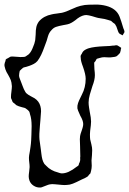

<svg xmlns="http://www.w3.org/2000/svg" viewBox="-46 -791 575 856"><path d="M475 -541Q472 -539 465.5 -537.5Q459 -536 454 -536Q449 -535 439 -535L419 -536Q409 -536 400 -533Q397 -532 393 -531Q389 -530 386 -529Q382 -525 380 -519Q375 -514 374 -512V-507L375 -482Q377 -466 377 -456Q377 -435 366 -407Q360 -389 354.5 -369.5Q349 -350 349 -334Q349 -324 351 -311.5Q353 -299 354 -293Q360 -265 360 -249Q360 -236 356 -208L355 -193Q355 -177 356 -170Q358 -161 361.5 -147Q365 -133 365 -121L364 -99Q362 -83 362 -76L363 -52Q363 -41 360 -29Q359 -27 358.5 -23.5Q358 -20 357 -18Q357 -18 352 -13Q350 -11 348 -8Q346 -5 343 -3Q339 0 331.5 3.5Q324 7 319 9Q311 13 294.5 21Q278 29 265 32Q251 34 242 34Q233 34 215 32Q211 32 198.5 30.5Q186 29 176 31Q170 32 160.5 36Q151 40 145 42Q143 43 140 44Q137 45 134 45Q118 46 104 37Q90 28 85 13Q82 4 82 -5Q82 -12 84 -26Q86 -40 86 -46Q86 -56 84.5 -66.5Q83 -77 83 -88Q83 -96 87 -116L90 -136Q92 -149 93 -166Q94 -183 94 -190L95 -228Q95 -261 88 -281Q86 -291 84 -294Q81 -299 68 -308Q65 -310 60 -311Q55 -312 52 -313Q36 -317 27 -322L18 -330Q17 -331 14.5 -332.5Q12 -334 10 -337L7 -345Q6 -348 4.5 -350.5Q3 -353 3 -356V-361Q3 -369 5 -383Q7 -399 7 -407Q7 -411 5 -423Q3 -434 -3 -445Q-9 -456 -10 -458Q-18 -470 -22 -482Q-27 -497 -26 -504Q-26 -507 -24.5 -511.5Q-23 -516 -22 -518Q-21 -520 -21 -522.5Q-21 -525 -20 -526Q-19 -528 -10 -532Q-2 -537 0 -538Q3 -539 11 -539Q20 -539 33 -537.5Q46 -536 54 -537Q62 -537 65 -538Q67 -538 75 -544Q83 -549 84 -551Q94 -561 102 -583Q108 -596 111 -612L113 -637Q113 -657 116 -670.5Q119 -684 128 -696Q149 -720 185 -727Q193 -729 206.5 -730.5Q220 -732 230 -734Q248 -738 273 -750Q299 -762 313 -765Q333 -770 350 -770Q355 -770 379.5 -770.5Q404 -771 427 -765Q450 -759 465 -747Q480 -735 487 -717Q494 -699 504 -665Q509 -655 509 -649Q509 -647 507.5 -645Q506 -643 505 -641Q504 -640 503 -637.5Q502 -635 501 -634Q500 -633 498.5 -634.5Q497 -636 496 -636Q494 -637 490 -639Q486 -641 485 -643Q482 -646 480 -652.5Q478 -659 477 -661Q474 -673 467 -683Q466 -685 458 -690L449 -698Q447 -699 436 -702Q421 -707 404 -709Q390 -711 384 -713Q378 -715 364 -719Q350 -723 339 -724Q321 -724 300 -709Q296 -706 290 -701Q284 -696 280 -694Q277 -692 272.5 -689.5Q268 -687 263 -685Q254 -682 247 -681Q240 -680 236 -679Q215 -675 203.5 -671Q192 -667 183 -656Q173 -646 168 -629.5Q163 -613 162 -609Q159 -602 152 -582Q145 -562 137.5 -546.5Q130 -531 121 -519Q114 -511 104.5 -506Q95 -501 85 -497.5Q75 -494 71 -493Q61 -491 57 -489L48 -481Q42 -475 42 -475Q41 -473 41 -470Q41 -467 40 -465L39 -454Q39 -448 42.5 -439.5Q46 -431 47 -428Q50 -421 55 -407Q60 -393 66 -383Q67 -382 68.5 -379Q70 -376 72 -375Q78 -369 90.5 -362.5Q103 -356 108 -353Q128 -340 134 -318Q137 -308 137 -295Q137 -293 134 -254L132 -231Q128 -189 130 -169Q130 -165 136 -125Q137 -119 138.5 -105Q140 -91 143 -80Q146 -69 152 -60Q152 -60 161 -51Q170 -41 183.5 -33.5Q197 -26 210 -23Q213 -22 219 -20Q225 -18 230 -18Q244 -18 260 -25Q279 -34 295 -47Q296 -48 299.5 -50Q303 -52 304 -54Q306 -58 306 -61Q310 -68 311 -74Q312 -79 311.5 -83.5Q311 -88 312 -93Q312 -124 311 -140L310 -170Q310 -179 311 -184Q312 -192 318 -208Q319 -211 322 -220.5Q325 -230 325 -238Q325 -253 312 -275Q304 -292 302 -298Q299 -307 299 -308Q298 -320 302 -331.5Q306 -343 311.5 -353.5Q317 -364 319 -369Q336 -401 336 -440Q336 -459 324 -493Q314 -519 314 -532Q314 -534 313.5 -537.5Q313 -541 314 -543Q314 -546 318 -550Q319 -552 320.5 -555.5Q322 -559 324 -561Q328 -566 335.5 -570Q343 -574 350 -576Q373 -583 421 -585L443 -586Q457 -588 465 -588Q471 -590 475 -589Q477 -589 480 -587Q483 -585 485 -584Q486 -583 489.5 -581Q493 -579 494 -578Q495 -577 494 -575.5Q493 -574 493 -573Q493 -571 492 -565.5Q491 -560 489 -555Q487 -553 482.5 -548Q478 -543 475 -541Z"/></svg>

Font: Rubik-Burned
Style: Regular
Weight: 400
Designer: NaN (generative design), Hubert & Fischer (Rubik source font outlines)
Foundry: NaN, Hubert & Fischer
Version: Version 1.000